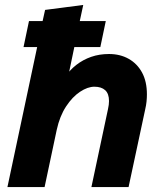

<svg xmlns="http://www.w3.org/2000/svg" viewBox="-20 -755 660 775"><path d="M75 -565 97 -670H152L162 -715L316 -735L302 -670H407L385 -565H280L250 -421L240 -441Q261 -472 288 -493Q315 -514 348 -525.5Q381 -537 420 -537Q465 -537 499.5 -517.5Q534 -498 553.5 -462Q573 -426 573 -374Q573 -360 571.5 -345Q570 -330 566 -313L499 0H349L416 -315Q418 -324 419 -332Q420 -340 420 -347Q420 -377 404.5 -391Q389 -405 361 -405Q334 -405 303 -384.5Q272 -364 246.5 -325Q221 -286 209 -231L160 0H10L130 -565Z"/></svg>

Font: Radio Canada
Style: Italic
Weight: 400
Italic angle: -12°
Designer: Charles Daoud, Etienne Aubert Bonn, Alexandre Saumier Demers, Jacques Le Bailly
Foundry: Radio-Canada
Version: Version 2.104;gftools[0.9.28.dev5+ged2979d]